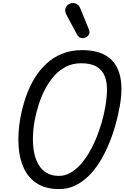

<svg xmlns="http://www.w3.org/2000/svg" viewBox="-20 -1266 834 1287"><path d="M377 1.5Q288.5 1.5 230 -35Q171.5 -71.5 140.8 -136.2Q110 -201 104.5 -286.5Q99 -372 115.5 -470Q129 -544.5 152.2 -613Q175.5 -681.5 210.2 -739.2Q245 -797 291.5 -839.8Q338 -882.5 397.5 -906.2Q457 -930 530 -930Q640 -930 702.8 -885.2Q765.5 -840.5 784.8 -756.8Q804 -673 783 -555Q771.5 -489.5 752.5 -423.2Q733.5 -357 707.2 -294.8Q681 -232.5 647.2 -178.8Q613.5 -125 572.2 -84.8Q531 -44.5 482.2 -21.5Q433.5 1.5 377 1.5ZM376 -87Q414.5 -87 449.8 -106.5Q485 -126 516.5 -160Q548 -194 574.8 -238.8Q601.5 -283.5 623 -335Q644.5 -386.5 660.2 -440Q676 -493.5 685 -545.5Q696 -607 697 -660.8Q698 -714.5 682 -755.2Q666 -796 628 -819Q590 -842 523 -842Q467.5 -842 422.5 -819Q377.5 -796 342.8 -756.8Q308 -717.5 282 -667.5Q256 -617.5 238.8 -563.2Q221.5 -509 212 -456.5Q202 -400.5 200.8 -346.5Q199.5 -292.5 208.2 -245.8Q217 -199 237.8 -163.2Q258.5 -127.5 292.5 -107.2Q326.5 -87 376 -87ZM557.5 -1016.5Q542 -1008 525 -1011Q508 -1014 496 -1035.5L426.5 -1164Q410.5 -1195 420.8 -1215.8Q431 -1236.5 451 -1242.5Q473 -1250 491.5 -1240.2Q510 -1230.5 518 -1210.5L575 -1071Q583.5 -1049.5 577.5 -1037Q571.5 -1024.5 557.5 -1016.5Z"/></svg>

Font: Edu AU VIC WA NT Pre Medium
Style: Regular
Weight: 500
Designer: Tina and Corey Anderson, Eben Sorkin, Mirko Velimirovic
Foundry: Google for Education
Version: Version 1.001